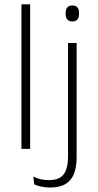

<svg xmlns="http://www.w3.org/2000/svg" viewBox="-20 -684 450 882"><path d="M78.5 0V-664H118.5V0ZM292.5 -22.5V-486.5H332V-22.5ZM312.5 -585.5Q297 -585.5 289.2 -594.5Q281.5 -603.5 281.5 -620.5V-624.5Q281.5 -641 289.2 -650Q297 -659 312.5 -659Q328 -659 335.5 -650Q343 -641 343 -624.5V-620.5Q343 -603 335.5 -594.2Q328 -585.5 312.5 -585.5ZM209 177.5Q188.5 177.5 169.5 173.2Q150.5 169 137.5 163L133 127Q149.5 135.5 167.2 139.5Q185 143.5 204 143.5Q253.5 143.5 273 116.2Q292.5 89 292.5 36V-150.5H332V38Q332 82.5 320 113.8Q308 145 281 161.2Q254 177.5 209 177.5Z"/></svg>

Font: Anek Latin Medium ExtraLight
Style: Regular
Weight: 250
Version: Version 1.003